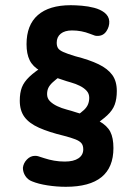

<svg xmlns="http://www.w3.org/2000/svg" viewBox="-20 -630 521 738"><path d="M333 -142Q371 -167 392 -186.5Q413 -206 421 -228Q429 -250 429 -280Q429 -318 411.5 -342Q394 -366 359 -383Q324 -400 269 -414Q239 -423 223.5 -430Q208 -437 203 -445Q198 -453 198 -466Q198 -488 213.5 -500.5Q229 -513 257 -513Q293 -513 326 -500Q341 -494 345 -493Q349 -492 355 -492Q377 -492 389 -510Q401 -528 400 -548Q399 -568 381 -582Q365 -594 342 -600Q319 -606 294.5 -608Q270 -610 252 -610Q169 -610 125.5 -572Q82 -534 82 -460Q82 -423 94 -398.5Q106 -374 135 -357.5Q164 -341 218 -324Q235 -318 253 -313Q271 -308 287 -300Q303 -292 313 -281Q323 -270 323 -254Q323 -241 318.5 -229.5Q314 -218 303 -207.5Q292 -197 271 -183ZM152 -379Q114 -355 93 -335Q72 -315 64 -294Q56 -273 56 -243Q56 -205 74 -180.5Q92 -156 130 -139Q168 -122 226 -108Q253 -101 269.5 -94.5Q286 -88 293 -79.5Q300 -71 300 -56Q300 -34 281.5 -21.5Q263 -9 229 -9Q208 -9 188 -12.5Q168 -16 150 -22Q131 -28 126.5 -29.5Q122 -31 115 -31Q97 -31 83.5 -17Q70 -3 68 15Q68 32 77.5 46.5Q87 61 103 67Q127 77 162.5 82.5Q198 88 233 88Q416 88 416 -61Q416 -100 404 -123.5Q392 -147 361 -164.5Q330 -182 273 -198Q255 -204 236 -209Q217 -214 200 -222Q183 -230 172 -241Q161 -252 161 -268Q161 -282 166 -292.5Q171 -303 183 -314Q195 -325 214 -339Z"/></svg>

Font: Beiruti
Style: Bold
Weight: 700
Designer: Arlette Boutros
Foundry: Boutros
Version: Version 1.41